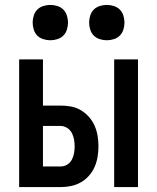

<svg xmlns="http://www.w3.org/2000/svg" viewBox="-20 -762 640 782"><path d="M445 0V-520H542V0ZM58 0V-520H155V-332H227Q249 -332 270 -328Q291 -324 309.5 -313Q328 -302 342.5 -285.5Q357 -269 365.5 -249.5Q374 -230 377.5 -209Q381 -188 381 -166Q381 -145 377.5 -123.5Q374 -102 365.5 -82.5Q357 -63 342.5 -46.5Q328 -30 309.5 -19.5Q291 -9 270 -4.5Q249 0 227 0ZM227 -84Q241 -84 253.5 -91.5Q266 -99 272.5 -111.5Q279 -124 281.5 -138Q284 -152 284 -166Q284 -180 281.5 -194Q279 -208 272.5 -220.5Q266 -233 253.5 -241Q241 -249 227 -249H155V-84ZM415 -598Q401 -598 386.5 -602.5Q372 -607 362 -617Q352 -627 347.5 -641.5Q343 -656 343 -670Q343 -684 347.5 -698.5Q352 -713 362 -723Q372 -733 386.5 -737.5Q401 -742 415 -742Q429 -742 443.5 -737.5Q458 -733 468 -723Q478 -713 482.5 -698.5Q487 -684 487 -670Q487 -656 482.5 -641.5Q478 -627 468 -617Q458 -607 443.5 -602.5Q429 -598 415 -598ZM185 -598Q171 -598 156.5 -602.5Q142 -607 132 -617Q122 -627 117.5 -641.5Q113 -656 113 -670Q113 -684 117.5 -698.5Q122 -713 132 -723Q142 -733 156.5 -737.5Q171 -742 185 -742Q199 -742 213.5 -737.5Q228 -733 238 -723Q248 -713 252.5 -698.5Q257 -684 257 -670Q257 -656 252.5 -641.5Q248 -627 238 -617Q228 -607 213.5 -602.5Q199 -598 185 -598Z"/></svg>

Font: Iosevka Semibold Extended
Style: Regular
Weight: 600
Width: 7
Monospace: yes
Designer: Belleve Invis
Foundry: Belleve Invis
Version: Version 32.5.0; ttfautohint (v1.8.4)